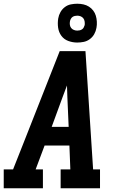

<svg xmlns="http://www.w3.org/2000/svg" viewBox="-24 -1009 644 1029"><path d="M-4 0V-101H46L103 -245L296 -735H434L475 -101H512V0H301V-101H353L348 -229H215L167 -101H206V0ZM344 -329 337 -490Q337 -505 336 -520.5Q335 -536 335 -551Q329 -536 323.5 -520.5Q318 -505 312 -490L253 -329ZM390 -781Q365 -781 342 -789.5Q319 -798 305 -817Q291 -836 287.5 -860.5Q284 -885 288 -910Q291 -928 300 -944Q309 -960 323.5 -971Q338 -982 355.5 -985.5Q373 -989 390 -989Q407 -989 423 -985.5Q439 -982 452.5 -973.5Q466 -965 475.5 -952.5Q485 -940 489.5 -925Q494 -910 495 -893Q496 -876 493 -860Q490 -842 481 -826Q472 -810 457 -799Q442 -788 424.5 -784.5Q407 -781 390 -781ZM390 -845Q397 -845 403.5 -846.5Q410 -848 416 -852Q422 -856 425 -862.5Q428 -869 430 -875Q431 -885 429.5 -894.5Q428 -904 422.5 -911Q417 -918 408.5 -921.5Q400 -925 390 -925Q384 -925 377 -923.5Q370 -922 364.5 -918Q359 -914 355.5 -907.5Q352 -901 351 -895Q349 -885 350.5 -875.5Q352 -866 357.5 -859Q363 -852 372 -848.5Q381 -845 390 -845Z"/></svg>

Font: Iosevka Slab Extended Oblique
Style: Bold
Weight: 700
Width: 7
Italic angle: -9°
Monospace: yes
Designer: Belleve Invis
Foundry: Belleve Invis
Version: Version 11.1.1; ttfautohint (v1.8.3)